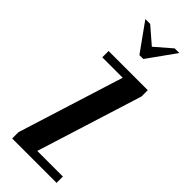

<svg xmlns="http://www.w3.org/2000/svg" viewBox="-229 -706 731 731"><g transform="rotate(45 137.0 -340.0)"><path d="M25 0V-34L159 -461H49V-495H260V-461L126 -34H264V0ZM88 -680 154 -623 220 -680H245L164 -567H143L62 -680Z"/></g></svg>

Font: Moniqa ExtBd Cond Paragraph
Style: Regular
Weight: 800
Width: 3
Designer: Rajesh Rajput
Foundry: Rajesh Rajput
Version: Version 1.000